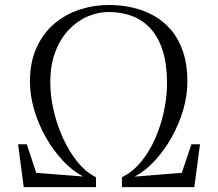

<svg xmlns="http://www.w3.org/2000/svg" viewBox="-20 -772 900 792"><path d="M78 0 54.5 -177H90.5L129.5 -59L323 -44Q279.5 -66.5 240 -108.5Q200.5 -150.5 169.5 -204.8Q138.5 -259 121 -318.8Q103.5 -378.5 103.5 -436.5Q104 -518 131.5 -577.2Q159 -636.5 205.2 -675.2Q251.5 -714 309.5 -732.8Q367.5 -751.5 429 -751.5Q479 -751.5 526.5 -740.8Q574 -730 615 -707Q656 -684 687 -647Q718 -610 735.5 -557.2Q753 -504.5 753 -435Q753 -378 735.8 -319Q718.5 -260 688.2 -206Q658 -152 619 -109.5Q580 -67 535.5 -43.5L730 -59L769.5 -177H805L781.5 0H483V-41Q526.5 -62 561 -103.5Q595.5 -145 619.5 -199.2Q643.5 -253.5 656.2 -312.8Q669 -372 669 -428.5Q669 -506 651.5 -561.8Q634 -617.5 602 -653Q570 -688.5 526 -705.5Q482 -722.5 429 -722.5Q385 -722.5 342.2 -704.5Q299.5 -686.5 264.5 -650Q229.5 -613.5 208.5 -559Q187.5 -504.5 187.5 -432Q187.5 -376 201.5 -315.5Q215.5 -255 241 -199.8Q266.5 -144.5 300.8 -102.8Q335 -61 376 -41V0Z"/></svg>

Font: Merriweather 120pt Light
Style: Regular
Weight: 300
Version: Version 2.100